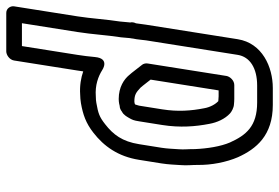

<svg xmlns="http://www.w3.org/2000/svg" viewBox="-159 -669 891 613"><g transform="rotate(-90 286.5 -362.5)"><path d="M464.2 -342 417.8 -49C411.6 -10.3 375.8 13 319.9 13H265.9C189.6 13 161.4 -22.4 138.1 -73.9C125.5 -103.1 118.7 -146 117 -185.2C117.2 -207 115.1 -221 116.5 -236.9C117.9 -256 118.2 -272.8 121.2 -292L132.7 -364C141.2 -417.7 163.3 -446.6 196.4 -472.3C220 -490.8 230.8 -494.4 264.7 -500.4C270.7 -501.5 276.9 -502 283.5 -502C284.1 -502 285 -502 285.4 -502.1C321.1 -504.8 349 -494.4 369.8 -481.3C369.8 -481.3 406.4 -456.3 410.9 -504.7C412.7 -524.2 414.9 -542.6 417.7 -560L445.9 -738H518.9L490.7 -560C483.4 -514.1 480.8 -466.1 474.2 -424C474.1 -423.5 474 -422.7 473.9 -422.3L471.3 -393.2L470.1 -386C470 -385.2 469.9 -383.9 469.9 -383.5C466.5 -369.4 466.1 -354.2 464.2 -342ZM540.7 -560 572.8 -763C574.5 -773.7 566.9 -788 551.8 -788H428.8C418.1 -788 402.2 -778.1 399.8 -763L367.7 -560C366.7 -553.9 366.1 -549.8 365.1 -542.3C345.2 -549.3 319.8 -554 290.5 -552C283.3 -551.9 272.1 -551.1 263.6 -549.6C227 -543.1 200 -533.9 169.1 -509.7C126.4 -476.6 93.3 -431.1 82.7 -364L71.2 -292C67.6 -269 67.2 -249.5 66 -233.1C64.1 -210.9 66.6 -193.6 66.4 -177.5C65.7 -133 75.2 -85.2 91.2 -48.1C117.6 10.2 160.4 63 258 63H312C379.2 63 455.4 29.2 467.8 -49L514.2 -342C515.8 -352.2 517.1 -361.7 518.6 -374C521.3 -379.2 522.9 -386.2 521.2 -392.8L521.4 -394C521.5 -394.4 521.6 -395.1 521.6 -395.7L524.3 -424.8C531.2 -468.7 534.1 -518.3 540.7 -560ZM216.4 -396C210.5 -385.4 208.5 -382 205.7 -364L193.9 -290C184.9 -232.8 189 -183.6 197.5 -139.9C201.9 -115 213.2 -89.8 231 -73.5C235.9 -69 248.6 -61.4 260.2 -61C266.3 -60.4 272 -60 277.5 -60H321.5C336.6 -60 348.8 -74.3 350.5 -85L390.4 -337C391.4 -343.5 389.2 -350.5 386.3 -354.1L373.6 -370.4C369.3 -375.5 365.8 -380.9 360.9 -386.7L353.3 -395.7C339.8 -411.8 315.1 -429 276.9 -429C265 -429 255.9 -426.1 255.3 -426C247.6 -425.7 242 -423 237 -419C234.1 -417 227.6 -416 216.4 -396ZM269 -379C291.5 -379 298.5 -372.8 313.2 -359.3L319.5 -351.8C323.2 -346.8 327.5 -341.2 332.2 -335.6L338.8 -327.1L304.4 -110H285.4C281.6 -110 275.6 -110.8 270.1 -111C260.2 -120.1 250.7 -136.9 247.4 -156.1C239.3 -197.4 235.9 -239.5 243.9 -290L255.7 -364C255.9 -365.7 256.8 -367.3 259.3 -376.2C260.7 -378.5 268.8 -379 269 -379Z"/></g></svg>

Font: Tape
Style: Regular
Weight: 500
Foundry: Cannot Into Space Fonts
Version: Version 0.97